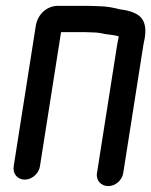

<svg xmlns="http://www.w3.org/2000/svg" viewBox="-20 -573 513 651"><path d="M296.8 -463C310.5 -463 323.6 -460.3 337 -457.5C346.2 -455.6 367.4 -454.7 382.4 -449.8C382.4 -448.9 382.2 -447.2 382 -445C380.2 -437.6 378.4 -428.4 376.9 -419L308.8 14C304.7 40 323.8 58 346.9 58C371.2 58 394 38.3 397.8 14L465.9 -419C467.4 -428.9 469.6 -436.4 470.8 -444C475 -470.9 474.2 -499.8 453.7 -517.8C437.1 -532.3 409.7 -538.6 385.6 -541.6C367.1 -546.4 342.5 -551.8 314.6 -552C306.1 -552.6 294 -553 283.9 -553H184C140.6 -556.4 107.7 -525.7 101.3 -485L26.4 -9C22.6 15.1 38.6 36 63.8 36C89 36 111.6 15.1 115.4 -9L187 -464H270C279.4 -464 288 -463 296.8 -463Z"/></svg>

Font: Just Breathe
Style: BdObl3
Weight: 400
Foundry: Cannot Into Space Fonts
Version: Version 0.72